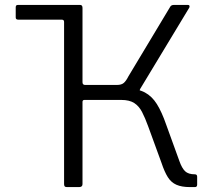

<svg xmlns="http://www.w3.org/2000/svg" viewBox="-20 -762 855 782"><path d="M44 -691V-732Q44 -737 46 -739.5Q48 -742 54 -742H288L316 -673V-128H241V-673Q241 -682 231 -682H54Q44 -682 44 -691ZM253 0Q246 0 243.5 -3Q241 -6 241 -12V-730Q241 -742 251 -742H306Q316 -742 316 -730V-427Q316 -416 327 -416H479L495 -401Q541 -401 570 -385.5Q599 -370 619 -338Q639 -306 657 -254L711 -105Q721 -77 734 -64.5Q747 -52 774 -52Q783 -52 783 -42V-10Q783 0 774 0H754Q720 0 698.5 -9.5Q677 -19 663.5 -40.5Q650 -62 638 -98L584 -246Q571 -282 558.5 -306Q546 -330 526.5 -342.5Q507 -355 474 -355H324Q316 -355 316 -347V-12Q316 0 302 0ZM455 -380 456 -416Q475 -416 484.5 -424.5Q494 -433 503 -451L673 -734Q677 -742 689 -742H745Q750 -742 751.5 -739Q753 -736 751 -731L551 -400Q548 -395 549.5 -391Q551 -387 558 -383Z"/></svg>

Font: Libre Franklin Light
Style: Regular
Weight: 300
Designer: Pablo Impallari, Rodrigo Fuenzalida, Nhung Nguyen
Foundry: Impallari Type
Version: Version 3.000